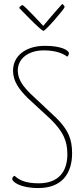

<svg xmlns="http://www.w3.org/2000/svg" viewBox="-20 -942 423 972"><path d="M200 -786C211 -786 307 -898 307 -906C307 -912 302 -917 295 -922C295 -922 241 -862 199 -811C199 -811 102 -916 94 -916C85 -916 77 -902 77 -902C77 -902 187 -786 200 -786ZM238 -337C300 -275 321 -229 321 -161C321 -75 278 -14 176 -14C107 -14 75 -32 54 -52C46 -49 42 -43 42 -36C42 -22 81 10 174 10C291 10 345 -61 345 -166C345 -237 326 -284 266 -344L135 -467C99 -503 70 -538 70 -585C70 -645 123 -687 202 -687C263 -687 302 -670 320 -655C325 -659 329 -666 329 -672C329 -687 291 -710 208 -710C107 -710 46 -657 46 -584C46 -531 76 -490 121 -445Z"/></svg>

Font: Yanone Kaffeesatz Extra Light
Style: Regular
Weight: 200
Designer: Yanone (Cyrillic: Daniel Pouzeot & Huerta Tipografica)
Foundry: Yanone
Version: Version 1.100;PS 001.100;hotconv 1.0.70;makeotf.lib2.5.58329